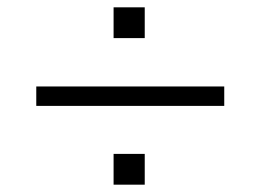

<svg xmlns="http://www.w3.org/2000/svg" viewBox="-20 -548 711 524"><path d="M79 -259V-312H592V-259ZM290 -44V-128H375V-44ZM290 -444V-528H375V-444Z"/></svg>

Font: Nunito Sans 10pt SemiExpanded Light
Style: Regular
Weight: 300
Width: 6
Designer: Vernon Adams
Foundry: Vernon Adams
Version: Version 3.101;gftools[0.9.27]